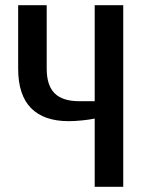

<svg xmlns="http://www.w3.org/2000/svg" viewBox="-20 -720 565 740"><path d="M345 0V-263Q326 -259 297 -256Q268 -253 245 -253Q149 -253 99.5 -303.5Q50 -354 50 -455V-700H160V-455Q160 -391 190.5 -360.5Q221 -330 285 -330H345V-700H455V0Z"/></svg>

Font: Cuprum SemiBold
Style: Regular
Weight: 600
Designer: Jovanny Lemonad
Foundry: Jovanny Lemonad
Version: Version 3.000